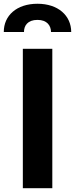

<svg xmlns="http://www.w3.org/2000/svg" viewBox="-56 -982 392 1002"><path d="M217 -727.3H63.2V0H217ZM-36.2 -815H69.2C68.9 -847.7 88.1 -878.2 139.6 -878.2C190 -878.2 209.9 -848 210.2 -815H315.7C315.3 -900.9 247.2 -962.4 139.6 -962.4C31.2 -962.4 -36.6 -900.9 -36.2 -815Z"/></svg>

Font: Margiela Sans
Style: Bold
Weight: 700
Designer: Stefan Endress, Andreas Faust
Version: Version 1.100;FEAKit 1.0